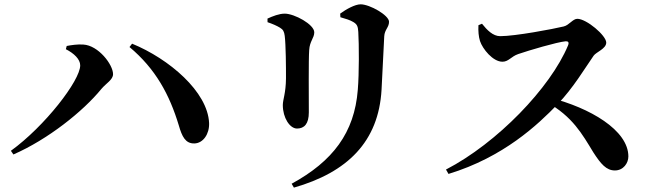

<svg xmlns="http://www.w3.org/2000/svg" viewBox="-20 -797 3020 885"><path d="M30.2 -101.9 41.8 -85C200.4 -154.2 362.5 -283.1 447.4 -387.2C469.5 -413.3 501.1 -429.6 501.1 -455.1C501.1 -499.5 433.2 -587.8 364.3 -591.6C338.7 -593.8 307 -588.9 287.5 -585.1L283.6 -570.2C320.9 -551.2 349.7 -524 349.7 -495.7C349.7 -425.7 186.2 -214.7 30.2 -101.9ZM875.6 -135.8C916.8 -136.5 945.9 -180.2 943.8 -230.1C937.5 -374.3 759.2 -525.9 588.8 -595.7L576.9 -580.2C697.1 -479.7 761.2 -361.3 804.3 -218.6C818.8 -168 834.7 -135 875.6 -135.8Z M1324.3 49.9 1334.7 67.8C1581.6 -2.8 1725 -144.1 1738.7 -383.3C1742.4 -443.9 1747.6 -571.8 1751.1 -629.6C1752.8 -660.5 1773.2 -670.8 1773.2 -696.6C1773.2 -726.7 1684.3 -777.1 1642.2 -777.1C1616.3 -777.1 1575 -754.1 1548 -734.2L1549 -717.6C1571.6 -711.2 1593.9 -704.6 1609 -695.2C1627.7 -684 1629.7 -673.4 1631.5 -649.6C1635 -592.7 1635.6 -458.1 1629.2 -383C1613.8 -185.2 1514 -53.8 1324.3 49.9ZM1349.1 -204.5C1382.7 -204.5 1403.5 -226.4 1403.5 -278.8C1403.5 -346.7 1401.9 -522.7 1405.2 -566.4C1407.5 -607.3 1428.6 -621.8 1428.6 -648.1C1428.6 -684.4 1336.8 -734.1 1292.6 -734.1C1266.7 -734.1 1237.5 -722.6 1212.9 -711.3L1213.2 -694.7C1235.4 -687.3 1256 -678.3 1270.5 -669.4C1285.3 -660.4 1289.7 -651.7 1292.4 -631.8C1297.6 -591 1298.4 -485 1298.2 -435.6C1297.6 -366.9 1283.6 -338.2 1283.6 -312.7C1283.6 -254 1315.8 -204.5 1349.1 -204.5Z M2035.7 -15.5 2047.3 4.7C2301.5 -72.7 2459.3 -222.4 2550.1 -316.4C2622 -391 2678.5 -486.3 2716.2 -540.2C2727.7 -557 2774.4 -572.3 2774.4 -600.7C2774.4 -633.3 2683.6 -710.3 2641.1 -710.3C2620.3 -710.3 2603 -680.7 2578.2 -675C2530.4 -663.4 2355.1 -630.3 2285.6 -630.3C2251.9 -630.3 2224.5 -659.1 2201.7 -687.6L2185.3 -680.8C2183.9 -653.5 2186.1 -628.4 2192.5 -607.8C2204.5 -571.4 2251.8 -512.5 2295.9 -512.5C2324.5 -512.5 2335.7 -536.6 2368.9 -547.9C2419.1 -565.1 2547 -602.9 2587.2 -606.7C2598.2 -607.2 2604.2 -603 2598.5 -588.1C2517.3 -392.5 2271.4 -137.5 2035.7 -15.5ZM2814.2 -11.3C2853.6 -11.3 2876.4 -45.4 2876.4 -75.8C2876.4 -197.2 2698.1 -300.5 2516.1 -346.3L2500.2 -326.4C2619.7 -259.1 2663.4 -179.2 2715.4 -93.9C2749.4 -41.4 2774.7 -11.3 2814.2 -11.3Z"/></svg>

Font: Source Han Serif TW VF
Style: Regular
Weight: 250
Designer: Ryoko NISHIZUKA 西塚涼子 (kana & ideographs); Frank Grießhammer (Latin, Greek & Cyrillic); Wenlong ZHANG 张文龙 (bopomofo); San
Foundry: Adobe
Version: Version 2.002;hotconv 1.1.0;makeotfexe 2.6.0